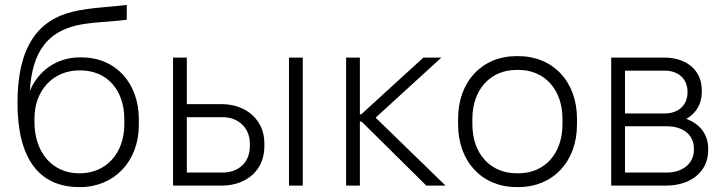

<svg xmlns="http://www.w3.org/2000/svg" viewBox="-20 -754 2935 780"><path d="M302 6H306C443 6 544 -98 544 -246V-269C544 -417 450 -521 310 -521H305C208 -521 134 -464 101 -384C111 -549 177 -624 292 -651C354 -665 432 -665 495 -674V-734C436 -726 348 -724 274 -706C130 -671 51 -558 51 -336C51 -111 138 6 302 6ZM301 -50C194 -50 120 -134 120 -258V-273C120 -385 194 -468 303 -468H306C416 -468 485 -387 485 -270V-248C485 -132 411 -50 305 -50Z M683 0H880C984 0 1054 -65 1054 -159V-172C1054 -265 982 -331 880 -331H739V-520H683ZM1154 0H1210V-520H1154ZM739 -53V-278H884C949 -278 995 -234 995 -171V-160C995 -96 951 -53 884 -53Z M1386 0H1442V-260H1449L1712 0H1790L1506 -276L1773 -520H1700L1448 -290H1442V-520H1386Z M2078 6H2086C2227 6 2324 -98 2324 -248V-272C2324 -422 2227 -526 2086 -526H2078C1938 -526 1841 -422 1841 -272V-248C1841 -98 1938 6 2078 6ZM2079 -50C1971 -50 1899 -131 1899 -249V-271C1899 -389 1971 -470 2079 -470H2086C2194 -470 2265 -389 2265 -271V-249C2265 -131 2194 -50 2086 -50Z M2463 0H2686C2788 0 2857 -58 2857 -143V-151C2857 -207 2824 -251 2768 -271C2807 -293 2831 -331 2831 -379V-388C2831 -467 2771 -520 2679 -520H2463ZM2519 -293V-467H2680C2737 -467 2773 -433 2773 -381V-378C2773 -327 2736 -293 2680 -293ZM2519 -53V-241H2689C2755 -241 2799 -206 2799 -151V-145C2799 -91 2754 -53 2689 -53Z"/></svg>

Font: Fixel Text Light
Style: Regular
Weight: 300
Width: 4
Designer: AlfaBravo + MacPaw
Foundry: Kyrylo Tkachov, Marchela Mozhyna, Serhii Makarenko, Maria Weinstein, Zakhar Kryvoshyya
Version: Version 1.211